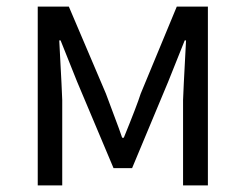

<svg xmlns="http://www.w3.org/2000/svg" viewBox="-20 -560 741 580"><path d="M94 -540H188L300 -277L325 -210Q341 -168 349 -144H354Q394 -242 405 -277L514 -540H608V0H533V-258Q533 -270 542 -438H538L488 -313L379 -52H323L213 -313L163 -438H159Q168 -270 168 -258V0H94Z"/></svg>

Font: Source Han Sans CN Normal
Style: Regular
Weight: 350
Designer: Ryoko NISHIZUKA 西塚涼子 (kana, bopomofo & ideographs); Paul D. Hunt (Latin, Greek & Cyrillic); Sandoll Communications 산돌커뮤니
Foundry: Adobe
Version: Version 2.004;hotconv 1.0.118;makeotfexe 2.5.65603